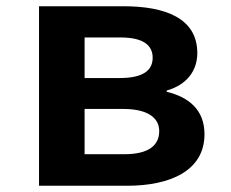

<svg xmlns="http://www.w3.org/2000/svg" viewBox="-20 -595 740 615"><path d="M105 -575V0H387C525 0 635 -48 635 -165C635 -244 584 -284 514 -301V-305C581 -324 612 -371 612 -425C612 -537 509 -575 375 -575ZM363 -345H251V-475H366C439 -475 469 -450 469 -410C469 -370 439 -345 363 -345ZM378 -101H251V-246H375C454 -246 490 -217 490 -175C490 -130 457 -101 378 -101Z"/></svg>

Font: Kawkab Mono
Style: Bold
Weight: 700
Monospace: yes
Designer: Abdullah Arif
Foundry: Abdullah Arif
Version: Version 1.000;PS 000.500;hotconv 1.0.88;makeotf.lib2.5.64775